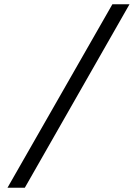

<svg xmlns="http://www.w3.org/2000/svg" viewBox="-20 -706 640 897"><path d="M15 171 505 -686H585L96 171Z"/></svg>

Font: Chivo
Style: Regular
Weight: 400
Designer: Hector Gatti
Foundry: Omnibus-Type
Version: Version 1.007;PS 001.007;hotconv 1.0.88;makeotf.lib2.5.64775